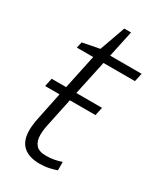

<svg xmlns="http://www.w3.org/2000/svg" viewBox="-171 -727 686 805"><g transform="rotate(30 171.5 -325.0)"><path d="M160.6 9.8Q108.9 9.8 81.1 -14.9Q53.2 -39.6 53.2 -91.3Q53.2 -118.2 61 -154.3L87.9 -284.2H18.1L26.4 -324.2H96.7L131.8 -490.2H52.7L59.1 -519L141.1 -535.2L185.1 -658.7H217.8L190.4 -530.8H342.8L334 -490.2H181.6L146 -324.2H270.5L261.7 -284.2H137.7L110.8 -155.8Q103 -122.6 103 -96.7Q103 -66.9 117.7 -49.8Q132.3 -32.7 166.5 -32.7Q188 -32.7 205.8 -36.1Q223.6 -39.6 241.2 -45.4V-4.9Q226.6 0.5 205.6 5.1Q184.6 9.8 160.6 9.8Z"/></g></svg>

Font: Open Sans Light
Style: Italic
Weight: 300
Italic angle: -12°
Designer: Monotype Design Team
Foundry: Monotype Imaging Inc.
Version: Version 3.003; ttfautohint (v1.8.4)